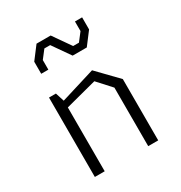

<svg xmlns="http://www.w3.org/2000/svg" viewBox="-183 -918 986 1047"><g transform="rotate(-30 310.0 -394.0)"><path d="M446.5 0H509.5V-386L388 -511.5L171.5 -445L154 -500H110.5V0H172.5V-402L369 -453.5L446.5 -368.5ZM138.5 -633.5H183.5V-694L222.5 -744.5H259L336.5 -633.5H425.5L485.5 -712.5V-788.5H440.5V-728L401.5 -677.5H365L287.5 -788.5H198.5L138.5 -709.5Z"/></g></svg>

Font: Monaspace Krypton ExtraLight
Style: Regular
Weight: 200
Designer: Riley Cran & the Lettermatic Team
Foundry: Lettermatic
Version: Version 1.101 (Monaspace Krypton)